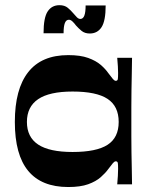

<svg xmlns="http://www.w3.org/2000/svg" viewBox="-20 -719 587 749"><path d="M246.3 10.6Q142.2 10.6 90.1 -52.3Q37.9 -115.3 37.9 -243.3Q37.9 -371.4 90.1 -437.7Q142.2 -504 246.3 -504Q293.6 -504 324 -493Q354.3 -482 373 -465.9Q391.6 -449.7 402.3 -434.1Q414.6 -417.4 420.6 -410.6Q426.6 -403.7 431.6 -403.7Q438.7 -403.7 439.7 -410.9Q440.7 -418 440.7 -434Q440.7 -444.4 439.8 -460.5Q439 -476.7 437.3 -493.4H495.1Q494.8 -464.2 494.1 -431.7Q493.4 -399.2 492.9 -366Q492.4 -332.8 492.4 -301.8Q492.4 -270.7 492.4 -243.3Q492.4 -216.7 492.4 -186.3Q492.4 -155.9 492.9 -124Q493.4 -92.1 494.1 -60.7Q494.8 -29.2 495.1 0H437.3Q439 -16.7 439.8 -33Q440.7 -49.4 440.7 -60.4Q440.7 -75.7 439.7 -82.7Q438.7 -89.7 431.6 -89.7Q426.6 -89.7 420.6 -82.8Q414.6 -76 402.3 -59.3Q391.6 -44.3 373 -27.8Q354.3 -11.3 324 -0.3Q293.6 10.6 246.3 10.6ZM263 -126.1Q356.4 -126.1 399.7 -154.2Q443 -182.2 443 -243.3Q443 -304.5 399.7 -333.2Q356.4 -361.9 263 -361.9Q172.7 -361.9 128.9 -332.2Q85 -302.5 85 -243.3Q85 -184.2 128.9 -155.1Q172.7 -126.1 263 -126.1ZM330.1 -588.3Q310.8 -588.3 298.2 -598.6Q285.7 -609 276.4 -619.6Q270.1 -628.3 262.9 -635.1Q255.7 -642 248.7 -642Q238 -642 233 -629Q228 -615.9 228 -589.3H149.9Q149.9 -650.4 166.1 -674.6Q182.2 -698.8 211.9 -698.8Q232 -698.8 244.3 -688.6Q256.6 -678.4 265.7 -667.4Q272.7 -659.1 279.5 -652.1Q286.3 -645.1 293.3 -645.1Q304 -645.1 309 -658.1Q314 -671.1 314 -697.8H392.2Q392.2 -637.7 376.2 -613Q360.1 -588.3 330.1 -588.3Z"/></svg>

Font: Ojuju ExtraLight
Style: Regular
Weight: 200
Designer: Chisaokwu Joboson, Mirko Velimirovic
Foundry: Udi Foundry
Version: Version 1.000